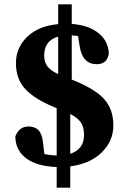

<svg xmlns="http://www.w3.org/2000/svg" viewBox="-20 -756 582 891"><path d="M306 -227V-42Q370 -64 370 -129Q370 -166 355.5 -187.5Q341 -209 306 -227ZM250 -412V-586Q185 -568 185 -498Q185 -467 200.5 -447.5Q216 -428 250 -412ZM313 -387 317 -385Q420 -344 463 -296.5Q506 -249 506 -174Q506 -101 452 -48.5Q398 4 306 16V115H243V19Q152 16 102 -21Q52 -58 51 -123Q69 -169 112 -169Q141 -169 157.5 -153Q174 -137 179 -99L186 -41Q209 -36 243 -34V-254L231 -259Q141 -296 97.5 -342.5Q54 -389 54 -463Q54 -535 106.5 -585.5Q159 -636 250 -644V-736H313V-645Q392 -639 437.5 -602Q483 -565 485 -507Q477 -458 429 -458Q363 -458 350 -540L342 -589Q341 -589 313 -592Z"/></svg>

Font: TypoPRO Source Serif Pro
Style: Bold
Weight: 700
Designer: Frank Grießhammer
Foundry: Adobe Systems Incorporated
Version: Version 1.017;PS 1.0;hotconv 1.0.79;makeotf.lib2.5.61930